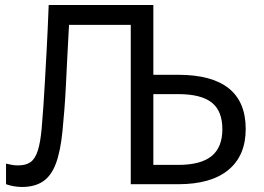

<svg xmlns="http://www.w3.org/2000/svg" viewBox="-20 -734 1050 765"><path d="M67 11Q51 11 34.5 8Q18 5 4 0V-82Q17 -79 28 -77Q39 -75 52 -75Q83 -75 101.5 -88Q120 -101 130.5 -133.5Q141 -166 146 -222Q150 -268 153 -312.5Q156 -357 159 -410.5Q162 -464 166 -537Q170 -610 174 -714H591V-436H690Q824 -436 891.5 -382Q959 -328 959 -220Q959 -114 890 -57Q821 0 690 0H501V-635H255Q251 -563 248 -503Q245 -443 242.5 -392Q240 -341 236.5 -297Q233 -253 229 -212Q221 -131 202.5 -82Q184 -33 151 -11Q118 11 67 11ZM591 -77H690Q780 -77 823 -112Q866 -147 866 -219Q866 -292 823.5 -325.5Q781 -359 690 -359H591Z"/></svg>

Font: Noto Sans Ambassadori
Style: Regular
Weight: 400
Designer: Monotype Design Team
Foundry: Monotype Imaging Inc.
Version: Version 2.013